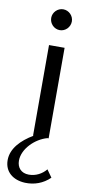

<svg xmlns="http://www.w3.org/2000/svg" viewBox="-143 -745 484 1044"><g transform="rotate(10 99.0 -222.5)"><path d="M118 -590C149 -590 175 -616 175 -648C175 -679 149 -705 118 -705C87 -705 61 -679 61 -648C61 -616 87 -590 118 -590ZM213 208 184 167C161 195 127 213 89 213C46 213 23 185 23 147C23 82 88 18 154 0H161V-500H75V0H78C12 39 -38 91 -38 155C-38 219 9 257 76 260C127 262 175 245 213 208Z"/></g></svg>

Font: Oakes
Style: Regular
Weight: 400
Designer: Samuel Oakes
Foundry: Samuel Oakes
Version: Version 1.003;PS 001.003;hotconv 1.0.88;makeotf.lib2.5.64775